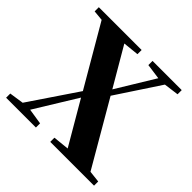

<svg xmlns="http://www.w3.org/2000/svg" viewBox="-184 -927 1107 1107"><g transform="rotate(45 369.5 -373.5)"><path d="M457 -713 551 -700 409 -467 271 -703 368 -713V-747H19V-713L82 -707L296 -340L98 -47L10 -34V0H253V-34L157 -49L315 -306L468 -44L370 -34V0H727V-34L656 -42L428 -434L604 -701L695 -713V-747H457Z"/></g></svg>

Font: Noto Serif CJK HK Black
Style: Regular
Weight: 900
Designer: Ryoko NISHIZUKA 西塚涼子 (kana & ideographs); Frank Grießhammer (Latin, Greek & Cyrillic); Wenlong ZHANG 张文龙 (bopomofo); San
Foundry: Adobe
Version: Version 2.001;hotconv 1.1.0;makeotfexe 2.6.0